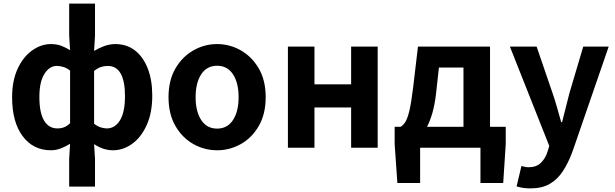

<svg xmlns="http://www.w3.org/2000/svg" viewBox="-20 -818 3403 1063"><path d="M363 215V62L368 -22Q346 -8 318.5 3Q291 14 262 14Q164 14 105.5 -64Q47 -142 47 -280Q47 -371 77.5 -437Q108 -503 157.5 -538.5Q207 -574 262 -574Q295 -574 320.5 -564Q346 -554 368 -540L363 -622V-798H506V-622L501 -536Q527 -552 557.5 -563Q588 -574 618 -574Q682 -574 727.5 -538.5Q773 -503 798 -439Q823 -375 823 -289Q823 -193 792 -125Q761 -57 711.5 -21.5Q662 14 605 14Q552 14 501 -20L506 62V215ZM298 -107Q318 -107 335 -113.5Q352 -120 368 -136V-427Q351 -441 332 -447Q313 -453 294 -453Q254 -453 226 -409Q198 -365 198 -281Q198 -194 224 -150.5Q250 -107 298 -107ZM572 -107Q616 -107 644 -151.5Q672 -196 672 -287Q672 -367 648.5 -410Q625 -453 576 -453Q557 -453 539 -447Q521 -441 501 -425V-133Q520 -118 538.5 -112.5Q557 -107 572 -107Z M1182 14Q1112 14 1050.5 -20.5Q989 -55 951 -121Q913 -187 913 -280Q913 -373 951 -438.5Q989 -504 1050.5 -539Q1112 -574 1182 -574Q1252 -574 1313.5 -539Q1375 -504 1413 -438.5Q1451 -373 1451 -280Q1451 -187 1413 -121Q1375 -55 1313.5 -20.5Q1252 14 1182 14ZM1182 -106Q1239 -106 1270 -153.5Q1301 -201 1301 -280Q1301 -359 1270 -406.5Q1239 -454 1182 -454Q1125 -454 1094 -406.5Q1063 -359 1063 -280Q1063 -201 1094 -153.5Q1125 -106 1182 -106Z M1574 0V-560H1721V-351H1924V-560H2071V0H1924V-223H1721V0Z M2394 -299Q2387 -238 2374 -193Q2361 -148 2344 -116H2546V-444H2410ZM2306 0V195H2180L2165 -20V-116H2198Q2212 -124 2224 -142.5Q2236 -161 2246.5 -205Q2257 -249 2267 -331L2294 -560H2693V-116H2780V-20L2766 195H2640V0Z M2917 225Q2892 225 2874.5 222Q2857 219 2840 214L2867 101Q2875 103 2885.5 105.5Q2896 108 2906 108Q2949 108 2974 84Q2999 60 3011 23L3021 -10L2803 -560H2951L3040 -300Q3053 -263 3064 -223Q3075 -183 3087 -142H3092Q3102 -181 3112 -221Q3122 -261 3132 -300L3209 -560H3350L3151 17Q3127 83 3096.5 129.5Q3066 176 3023 200.5Q2980 225 2917 225Z"/></svg>

Font: Chiron Sans HK TT
Style: Bold
Weight: 700
Designer: Ryoko NISHIZUKA 西塚涼子 (kana, bopomofo & ideographs); Paul D. Hunt (Latin, Greek & Cyrillic); Sandoll Communications 산돌커뮤니
Foundry: Adobe
Version: Version 2.022;hotconv 1.0.109;makeotfexe 2.5.65596